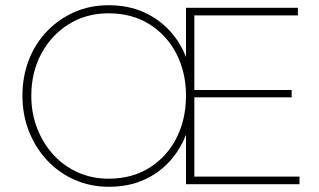

<svg xmlns="http://www.w3.org/2000/svg" viewBox="-20 -706 1222 736"><path d="M398 10Q327 10 266.5 -16.5Q206 -43 161 -91Q116 -139 91 -202.5Q66 -266 66 -339Q66 -413 90.5 -476Q115 -539 160 -586Q205 -633 265 -659.5Q325 -686 396 -686Q471 -686 530.5 -659.5Q590 -633 632.5 -586Q675 -539 697.5 -475.5Q720 -412 720 -338Q720 -265 697.5 -201.5Q675 -138 633 -90.5Q591 -43 531.5 -16.5Q472 10 398 10ZM396 -21Q486 -21 553 -63Q620 -105 656.5 -177Q693 -249 693 -339Q693 -428 656.5 -499.5Q620 -571 553 -613Q486 -655 396 -655Q311 -655 244 -613.5Q177 -572 138.5 -500.5Q100 -429 100 -339Q100 -272 122.5 -214Q145 -156 185 -112.5Q225 -69 279 -45Q333 -21 396 -21ZM693 0V-676H725V0ZM711 0V-29H1128V0ZM711 -333V-361H1098V-333ZM711 -647V-676H1122V-647Z"/></svg>

Font: Outfit Thin Thin
Style: Regular
Weight: 250
Version: Version 1.100;gftools[0.9.27]